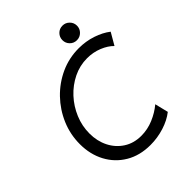

<svg xmlns="http://www.w3.org/2000/svg" viewBox="-247 -1036 1184 1184"><g transform="rotate(-45 344.5 -444.5)"><path d="M369.1 7.8Q276.4 7.8 207.8 -33Q139.2 -73.7 101.6 -144.3Q64 -214.8 64 -304.2Q64 -388.2 96.4 -464.4Q128.9 -540.5 186 -599.9Q243.2 -659.2 317.9 -693.4Q392.6 -727.5 477.1 -727.5Q538.6 -727.5 594 -709.2Q649.4 -690.9 689 -660.2L643.1 -581.1Q615.2 -609.9 569.1 -628.7Q522.9 -647.5 470.2 -647.5Q406.2 -647.5 348.9 -619.4Q291.5 -591.3 247.3 -543.5Q203.1 -495.6 177.7 -434.8Q152.3 -374 152.3 -308.6Q152.3 -242.2 179.2 -188.7Q206.1 -135.3 254.9 -103.8Q303.7 -72.3 368.7 -72.3Q423.8 -72.3 475.3 -94Q526.9 -115.7 566.9 -149.4L588.4 -61.5Q546.9 -28.8 488.5 -10.5Q430.2 7.8 369.1 7.8ZM504.9 -770Q478 -770 459.7 -788.6Q441.4 -807.1 441.4 -833.5Q441.4 -859.9 459.7 -878.4Q478 -897 504.9 -897Q531.2 -897 549.8 -878.4Q568.4 -859.9 568.4 -833.5Q568.4 -807.1 549.8 -788.6Q531.2 -770 504.9 -770Z"/></g></svg>

Font: Reddit Sans
Style: Italic
Weight: 400
Italic angle: -11.25°
Designer: Stephen Hutchings
Version: Version 1.013